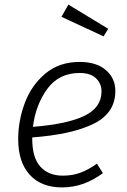

<svg xmlns="http://www.w3.org/2000/svg" viewBox="-20 -803 553 834"><path d="M120 -206V-200Q120 -118 155.5 -79Q191 -40 253 -40Q294 -40 328.5 -52.5Q363 -65 401 -92L427 -51Q385 -20 341.5 -4.5Q298 11 249 11Q159 11 109 -44Q59 -99 59 -199Q59 -278 87.5 -355Q116 -432 176.5 -483Q237 -534 326 -534Q399 -534 440 -498.5Q481 -463 481 -408Q481 -312 387 -265.5Q293 -219 120 -206ZM123 -252Q273 -264 347 -300Q421 -336 421 -406Q421 -440 397 -463Q373 -486 326 -486Q236 -486 185.5 -417Q135 -348 123 -252ZM450 -678 430 -645 247 -730 277 -783Z"/></svg>

Font: FiraGO Light
Style: Italic
Weight: 300
Italic angle: -8°
Designer: bBox Type GmbH
Foundry: bBox Type GmbH
Version: Version 1.001